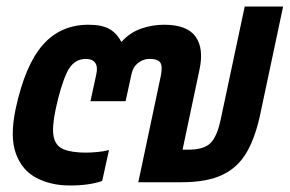

<svg xmlns="http://www.w3.org/2000/svg" viewBox="-20 -560 890 590"><path d="M195 10Q137 10 92.5 -13Q48 -36 29 -87.5Q10 -139 28 -225Q57 -360 111.5 -422Q166 -484 252 -484Q293 -484 316 -471Q339 -458 353 -431Q379 -460 413.5 -472Q448 -484 484 -484Q555 -484 581 -447.5Q607 -411 593 -346L541 -100H558Q606 -100 626.5 -120Q647 -140 658 -192L732 -540H850L781 -215Q766 -141 739 -93.5Q712 -46 664 -23Q616 0 538 0H405L474 -326Q480 -355 473 -367Q466 -379 439 -379Q421 -379 405 -367Q389 -355 384 -332L366 -249H258L276 -332Q281 -355 272.5 -367Q264 -379 244 -379Q205 -379 185.5 -337Q166 -295 151 -224Q139 -168 145 -139.5Q151 -111 176 -101Q201 -91 244 -91Q260 -91 280.5 -93Q301 -95 315 -99L294 -4Q255 10 195 10Z"/></svg>

Font: Kanit Medium
Style: Italic
Weight: 500
Italic angle: -12°
Designer: Katatrad Team
Foundry: CadsonDemak
Version: Version 2.000; ttfautohint (v1.8.3)